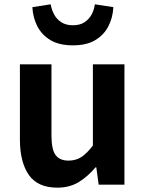

<svg xmlns="http://www.w3.org/2000/svg" viewBox="-20 -859 677 893"><path d="M246.4 13.8Q155.3 13.8 113.9 -45.8Q72.6 -105.3 72.6 -210.6V-559.8H219.4V-228.7Q219.4 -164.3 238.3 -138.2Q257.3 -112 298.6 -112Q332.7 -112 358.4 -128.6Q384.1 -145.2 412 -182.1V-559.8H558.8V0H438.9L427.9 -80.6H424.3Q388.2 -37.8 346 -12Q303.8 13.8 246.4 13.8ZM319 -648.1Q255.2 -648.1 214.6 -672.5Q173.9 -696.9 153.5 -737.2Q133.1 -777.4 130.5 -825.7L215.8 -839Q220.1 -813.3 232.1 -791.2Q244 -769.2 265.7 -755.3Q287.3 -741.5 319 -741.5Q351.4 -741.5 372.7 -755.3Q393.9 -769.2 405.9 -791.2Q417.9 -813.3 421.1 -839L507.3 -825.7Q504.8 -777.4 484.3 -737.2Q463.8 -696.9 423.3 -672.5Q382.8 -648.1 319 -648.1Z"/></svg>

Font: Shanggu Sans SC VF
Style: Regular
Weight: 250
Designer: GuiWonder
Version: Version 1.021